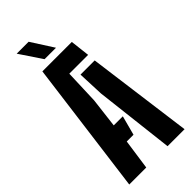

<svg xmlns="http://www.w3.org/2000/svg" viewBox="-302 -1030 1086 1086"><g transform="rotate(-45 241.0 -487.0)"><path d="M20 0 125 -800H360.5L374 -683H223.5L216 -477L194.5 -298.5H267L236 -182H182L156 0ZM326.5 0 271 -477.5 264.5 -634.5H378L462.5 0ZM182.5 -840 93 -973.5H188.5L274 -840Z"/></g></svg>

Font: Big Shoulders Stencil Text ExtraBold
Style: Regular
Weight: 800
Designer: Patric King
Foundry: XO Type Co
Version: Version 1.000